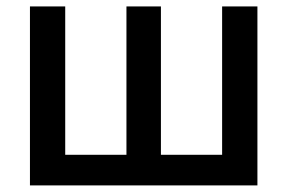

<svg xmlns="http://www.w3.org/2000/svg" viewBox="-20 -562 871 582"><path d="M70.8 -542.5H177.7V-92.8H363.3V-542.5H467.8V-92.8H653.3V-542.5H760.3V0H70.8Z"/></svg>

Font: Inter 16pt Medium
Style: Regular
Weight: 500
Version: Version 4.001;git-66647c0bb